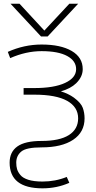

<svg xmlns="http://www.w3.org/2000/svg" viewBox="-20 -772 512 1021"><path d="M36.1 -752H84L215.8 -609.4L348.6 -752H395.5L233.4 -578.1H198.2ZM201.2 11.7Q119.1 11.7 92.8 34.2Q66.4 56.6 66.4 92.8Q66.4 112.3 70.8 127.4Q75.2 142.6 88.4 158.7Q101.6 174.8 130.9 184.1Q160.2 193.4 206.1 193.4Q274.4 193.4 335 168.9L348.6 200.2Q282.2 229.5 206.1 229.5Q31.2 229.5 31.2 92.8Q31.2 36.1 72.3 6.8Q113.3 -22.5 201.2 -22.5Q296.9 -22.5 346.2 -53.7Q395.5 -85 395.5 -142.6Q395.5 -203.1 336.9 -235.8Q278.3 -268.6 162.1 -268.6H105.5V-303.7H162.1Q267.6 -303.7 326.2 -331.1Q384.8 -358.4 384.8 -404.3Q384.8 -448.2 337.4 -474.1Q290 -500 201.2 -500Q118.2 -500 34.2 -462.9L21.5 -496.1Q108.4 -535.2 201.2 -535.2Q302.7 -535.2 361.3 -501Q419.9 -466.8 419.9 -404.3Q419.9 -363.3 384.8 -329.1Q355.5 -300.8 303.7 -286.1Q342.8 -274.4 373 -252.9Q411.1 -224.6 420.4 -198.2Q429.7 -171.9 429.7 -142.6Q429.7 -69.3 369.1 -28.8Q308.6 11.7 201.2 11.7Z"/></svg>

Font: Gen Shin Gothic ExtraLight
Style: Regular
Weight: 100
Designer: [Source Han Sans]
Ryoko NISHIZUKA  (kana & ideographs); Paul D. Hunt (Latin, Greek & Cyrillic); Wenlong ZHANG  (bopomofo
Version: Version 1.002.20150607